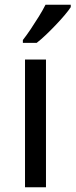

<svg xmlns="http://www.w3.org/2000/svg" viewBox="-20 -786 317 806"><path d="M173 0H85V-536H173ZM277 -756Q268 -742 251 -722Q234 -702 213.5 -680.5Q193 -659 172.5 -639.5Q152 -620 134 -606H76V-618Q91 -637 108.5 -663Q126 -689 143 -716.5Q160 -744 171 -766H277Z"/></svg>

Font: Noto Sans Lao Looped
Style: Regular
Weight: 400
Designer: Mark Frömberg, Ben Mitchell
Foundry: The Fontpad Ltd
Version: Version 1.001